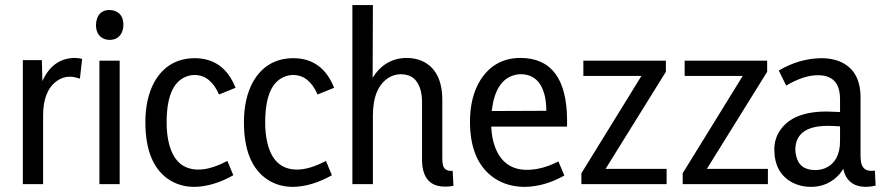

<svg xmlns="http://www.w3.org/2000/svg" viewBox="-20 -728 3491 759"><path d="M150.4 0V-271.5Q150.4 -369.1 205.1 -408.2Q228.5 -424.8 255.9 -424.8Q273.4 -424.8 295.9 -417L304.7 -495.1Q291 -499 275.4 -499Q188.5 -498 147.5 -407.2L145.5 -490.2H70.3V0Z M453.1 0V-488.3H373V0ZM467.8 -629.9Q467.8 -673.8 431.6 -685.5Q422.9 -688.5 413.1 -688.5Q375 -688.5 363.3 -653.3Q359.4 -641.6 359.4 -629.9Q359.4 -585.9 394.5 -573.2Q404.3 -570.3 413.1 -570.3Q451.2 -570.3 463.9 -605.5Q467.8 -617.2 467.8 -629.9Z M902.3 -35.2 878.9 -91.8Q813.5 -57.6 764.6 -57.6Q670.9 -57.6 646.5 -167Q638.7 -201.2 638.7 -244.1Q638.7 -392.6 712.9 -423.8Q730.5 -431.6 750 -431.6Q812.5 -430.7 845.7 -354.5L911.1 -380.9Q865.2 -497.1 751 -498Q643.6 -498 589.8 -403.3Q554.7 -337.9 554.7 -245.1Q554.7 -79.1 648.4 -17.6Q692.4 10.7 748 10.7Q822.3 9.8 902.3 -35.2Z M1292 -35.2 1268.6 -91.8Q1203.1 -57.6 1154.3 -57.6Q1060.5 -57.6 1036.1 -167Q1028.3 -201.2 1028.3 -244.1Q1028.3 -392.6 1102.5 -423.8Q1120.1 -431.6 1139.6 -431.6Q1202.1 -430.7 1235.4 -354.5L1300.8 -380.9Q1254.9 -497.1 1140.6 -498Q1033.2 -498 979.5 -403.3Q944.3 -337.9 944.3 -245.1Q944.3 -79.1 1038.1 -17.6Q1082 10.7 1137.7 10.7Q1211.9 9.8 1292 -35.2Z M1769.5 -52.7Q1735.4 -49.8 1730.5 -78.1Q1728.5 -86.9 1728.5 -99.6V-332Q1728.5 -451.2 1647.5 -487.3Q1620.1 -499 1586.9 -499Q1502 -498 1453.1 -420.9L1454.1 -708H1373V0H1454.1V-270.5Q1454.1 -381.8 1516.6 -420.9Q1539.1 -434.6 1564.5 -434.6Q1627 -434.6 1643.6 -368.2Q1648.4 -347.7 1648.4 -325.2V-93.8Q1650.4 27.3 1772.5 6.8Z M2210.9 -34.2 2187.5 -89.8Q2122.1 -56.6 2063.5 -56.6Q1971.7 -56.6 1937.5 -145.5Q1923.8 -181.6 1921.9 -227.5H2221.7V-254.9Q2219.7 -498 2038.1 -499Q1934.6 -499 1878.9 -411.1Q1837.9 -344.7 1837.9 -247.1Q1837.9 -88.9 1934.6 -23.4Q1986.3 10.7 2054.7 10.7Q2132.8 9.8 2210.9 -34.2ZM2038.1 -434.6Q2115.2 -434.6 2134.8 -343.8Q2139.6 -318.4 2139.6 -290L1923.8 -289.1Q1937.5 -407.2 2008.8 -429.7Q2023.4 -434.6 2038.1 -434.6Z M2374 -60.5 2612.3 -444.3V-488.3H2286.1V-427.7H2515.6L2278.3 -43V0H2615.2V-60.5Z M2774.4 -60.5 3012.7 -444.3V-488.3H2686.5V-427.7H2916L2678.7 -43V0H3015.6V-60.5Z M3402.3 10.7Q3420.9 10.7 3441.4 5.9L3438.5 -53.7Q3432.6 -52.7 3423.8 -52.7Q3389.6 -52.7 3383.8 -87.9Q3381.8 -99.6 3381.8 -114.3V-342.8Q3381.8 -454.1 3293.9 -487.3Q3263.7 -498 3227.5 -498Q3139.6 -497.1 3058.6 -449.2L3087.9 -389.6Q3157.2 -430.7 3212.9 -430.7Q3292 -430.7 3299.8 -354.5Q3300.8 -346.7 3300.8 -338.9V-285.2Q3263.7 -287.1 3247.1 -287.1Q3115.2 -287.1 3064.5 -213.9Q3041 -179.7 3041 -137.7Q3041 -43.9 3113.3 -5.9Q3145.5 10.7 3185.5 10.7Q3254.9 10.7 3299.8 -41Q3307.6 -50.8 3313.5 -60.5Q3329.1 9.8 3402.3 10.7ZM3203.1 -55.7Q3138.7 -55.7 3127 -113.3Q3124 -125 3124 -137.7Q3126 -229.5 3250 -230.5Q3270.5 -230.5 3300.8 -228.5V-170.9Q3300.8 -87.9 3240.2 -62.5Q3222.7 -55.7 3203.1 -55.7Z"/></svg>

Font: Yaldevi Colombo Medium
Style: Regular
Weight: 500
Designer: Sol Matas, Denzil Rajitha, Kosala Senevirathne and Pathum Egodawatta
Foundry: Mooniak
Version: Version 1.020 ; ttfautohint (v1.6)